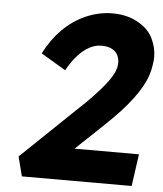

<svg xmlns="http://www.w3.org/2000/svg" viewBox="-52 -760 682 805"><g transform="rotate(5 289.5 -357.0)"><path d="M70 0 49 -82 288 -311Q308 -329 331 -353Q354 -377 376 -402.5Q398 -428 412.5 -452Q427 -476 430 -497Q431 -504 431 -510Q431 -525 424.5 -540Q418 -555 400.5 -565Q383 -575 355 -575Q329 -575 304 -561.5Q279 -548 255.5 -522Q232 -496 212 -459L108 -521Q137 -579 180 -622.5Q223 -666 277.5 -690Q332 -714 390 -714Q451 -714 496.5 -688.5Q542 -663 560.5 -624.5Q579 -586 579 -548Q579 -531 576 -514Q573 -492 565.5 -469Q558 -446 544 -421Q530 -396 509.5 -368.5Q489 -341 461 -310.5Q433 -280 398 -247L280 -135H551L532 0Z"/></g></svg>

Font: Lexend SemBd
Style: Italic
Weight: 600
Italic angle: -8.13011°
Designer: Bonnie Shaver-Troup, Thomas Jockin
Foundry: Lexend
Version: Version 1.007